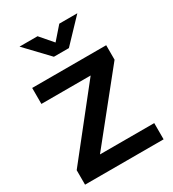

<svg xmlns="http://www.w3.org/2000/svg" viewBox="-189 -884 886 986"><g transform="rotate(-30 254.5 -391.0)"><path d="M210.9 -648.9 84 -782.2H190.9L254.9 -708L319.8 -782.2H426.8L299.8 -648.9ZM165 -96.2H486.8V0H21V-85.9L326.2 -471.2H34.2V-565.9H473.1V-480Z"/></g></svg>

Font: BDO Grotesk Medium
Style: Regular
Weight: 500
Designer: Deni Anggara
Foundry: Lokal Container
Version: Version 2.000